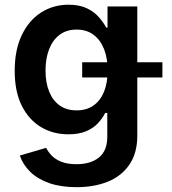

<svg xmlns="http://www.w3.org/2000/svg" viewBox="-20 -568 718 803"><path d="M300.3 214.8Q234.4 214.8 185.8 197.8Q137.2 180.7 106.4 150.6Q75.7 120.6 63 82.5L172.9 50.3Q181.2 66.9 196.3 82.8Q211.4 98.6 236.8 108.6Q262.2 118.7 300.3 118.7Q358.9 118.7 393.8 90.6Q428.7 62.5 428.7 3.9V-95.7H419.9Q409.2 -74.2 390.4 -53.5Q371.6 -32.7 341.1 -19.5Q310.5 -6.3 265.6 -6.3Q202.1 -6.3 151.4 -36.6Q100.6 -66.9 71 -126Q41.5 -185.1 41.5 -272Q41.5 -359.9 71.3 -421.6Q101.1 -483.4 152.1 -515.9Q203.1 -548.3 266.6 -548.3Q312.5 -548.3 343.3 -533.4Q374 -518.6 393.6 -496.1Q413.1 -473.6 424.3 -452.6H429.7V-541H554.2V-1Q554.2 72.8 521 120.8Q487.8 168.9 430.7 191.9Q373.5 214.8 300.3 214.8ZM300.3 -106.4Q341.8 -106.4 370.6 -126.5Q399.4 -146.5 414.8 -183.8Q430.2 -221.2 430.2 -273.4Q430.2 -324.7 415 -363Q399.9 -401.4 370.8 -422.9Q341.8 -444.3 300.3 -444.3Q258.3 -444.3 229.2 -422.4Q200.2 -400.4 185.3 -361.8Q170.4 -323.2 170.4 -273.4Q170.4 -222.7 185.5 -185.1Q200.7 -147.5 229.5 -127Q258.3 -106.4 300.3 -106.4ZM323.7 -244.1V-307.6H659.2V-244.1Z"/></svg>

Font: Inter 17pt SemiBold
Style: Regular
Weight: 600
Version: Version 4.001;git-66647c0bb